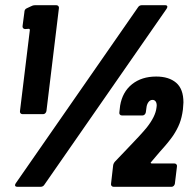

<svg xmlns="http://www.w3.org/2000/svg" viewBox="-20 -720 727 740"><path d="M115 -700H197Q202 -700 205 -696.5Q208 -693 207 -688L159 -292Q158 -287 154.5 -283.5Q151 -280 146 -280H67Q62 -280 59 -283.5Q56 -287 57 -292L95 -604Q95 -609 91 -609L77 -608Q72 -608 69 -611.5Q66 -615 67 -620L74 -673Q74 -684 83 -688L100 -696Q107 -700 115 -700ZM38 -6Q38 -10 41 -14L512 -692Q517 -700 527 -700H616Q625 -700 625 -694Q625 -691 622 -686L151 -8Q146 0 136 0H48Q38 0 38 -6ZM408 -12 416 -82Q417 -90 423 -97L467 -143Q525 -203 546 -229Q579 -271 583 -304L584 -313Q584 -324 579.5 -329.5Q575 -335 568 -335Q559 -335 553 -327.5Q547 -320 545 -309L542 -287Q541 -282 537.5 -278.5Q534 -275 529 -275H450Q445 -275 442 -278.5Q439 -282 440 -287L443 -313Q452 -366 489 -395.5Q526 -425 582 -425Q631 -425 659 -401Q687 -377 687 -325Q687 -318 685 -298Q681 -267 672 -244Q663 -221 647 -197Q629 -171 597 -136Q591 -129 582.5 -119Q574 -109 563 -96Q560 -94 561 -92Q562 -90 565 -90H652Q657 -90 660 -86.5Q663 -83 662 -78L654 -12Q653 -7 649.5 -3.5Q646 0 641 0H418Q413 0 410 -3.5Q407 -7 408 -12Z"/></svg>

Font: Barlow Condensed ExtraBold
Style: Italic
Weight: 800
Width: 3
Italic angle: -7°
Designer: Jeremy Tribby
Foundry: Tribby Type
Version: Version 1.408